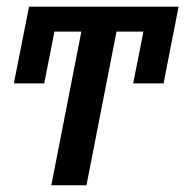

<svg xmlns="http://www.w3.org/2000/svg" viewBox="-20 -548 548 568"><path d="M324.7 -454.6 235.8 0H131.8L220.7 -454.6H141.1L110.8 -301.3H21L65.9 -528.3H508.3L463.9 -301.3H374L404.3 -454.6Z"/></svg>

Font: Arimo Medium
Style: Italic
Weight: 500
Italic angle: -12°
Designer: Steve Matteson
Foundry: Monotype Imaging Inc.
Version: Version 1.33